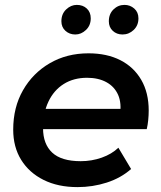

<svg xmlns="http://www.w3.org/2000/svg" viewBox="-20 -758 659 785"><path d="M297 7Q217 7 158 -22.5Q99 -52 66.5 -104.5Q34 -157 34 -228Q34 -319 74 -389Q114 -459 183.5 -499.5Q253 -540 342 -540Q417 -540 472 -512Q527 -484 557.5 -431.5Q588 -379 588 -306Q588 -287 586 -267Q584 -247 580 -230H127L141 -313H521L470 -285Q478 -336 463 -370Q448 -404 415 -422Q382 -440 336 -440Q281 -440 240.5 -414.5Q200 -389 178 -342.5Q156 -296 156 -234Q156 -169 193.5 -134Q231 -99 310 -99Q355 -99 396 -113.5Q437 -128 464 -154L516 -67Q474 -30 416.5 -11.5Q359 7 297 7ZM481 -617Q457 -617 441 -632Q425 -647 425 -671Q425 -701 444 -719.5Q463 -738 489 -738Q512 -738 529 -723Q546 -708 546 -683Q546 -654 526.5 -635.5Q507 -617 481 -617ZM288 -617Q264 -617 247.5 -632Q231 -647 231 -671Q231 -701 250.5 -719.5Q270 -738 294 -738Q319 -738 335 -723Q351 -708 351 -683Q351 -654 331.5 -635.5Q312 -617 288 -617Z"/></svg>

Font: MOST Montserrat SemiBold
Style: Italic
Weight: 600
Italic angle: -11.3°
Designer: Julieta Ulanovsky
Foundry: Julieta Ulanovsky
Version: Version 8.000;March 11, 2024;FontCreator 15.0.0.2926 64-bit